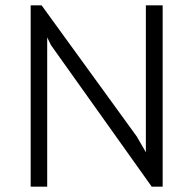

<svg xmlns="http://www.w3.org/2000/svg" viewBox="-20 -700 725 720"><path d="M157 0V-560L171 -531L549 0H590V-680H527V-129L493 -188L136 -680H95V0Z"/></svg>

Font: Catamaran Thin Light
Style: Regular
Weight: 300
Version: Version 2.000